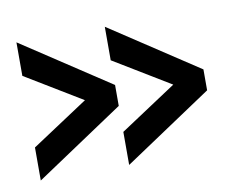

<svg xmlns="http://www.w3.org/2000/svg" viewBox="-48 -502 541 441"><g transform="rotate(-10 223.0 -282.0)"><path d="M14.6 -121.1V-198.2L146.5 -285.2L14.6 -365.2V-443.4L220.7 -307.6V-258.8ZM220.7 -121.1V-198.2L352.5 -285.2L220.7 -365.2V-443.4L426.8 -307.6V-258.8Z"/></g></svg>

Font: Post No Bills Jaffna SemiBold
Style: Regular
Weight: 600
Designer: Kosala Senevirathne, Siva Puranthara, Lasantha Premarathna, Tharique Azeez
Foundry: Mooniak
Version: Version 1.220 ; ttfautohint (v1.6)